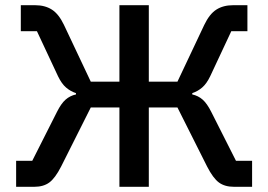

<svg xmlns="http://www.w3.org/2000/svg" viewBox="-20 -718 1031 738"><path d="M42 -100H104L199 -288Q215 -320 232 -335Q249 -350 272 -355V-360Q251 -367 234 -381.5Q217 -396 203 -425L122 -598H60V-698H115Q153 -698 179.5 -681Q206 -664 226 -622L329 -404H439V-698H552V-404H662L765 -622Q785 -664 811.5 -681Q838 -698 876 -698H931V-598H869L788 -425Q774 -396 757 -381.5Q740 -367 719 -360V-355Q742 -350 759 -335Q776 -320 792 -288L887 -100H949V0H879Q844 0 821.5 -16.5Q799 -33 776 -78L662 -305H552V0H439V-305H329L215 -78Q192 -33 169.5 -16.5Q147 0 112 0H42Z"/></svg>

Font: IBMPlexSans-Medium
Style: Regular
Weight: 500
Designer: Mike Abbink, Paul van der Laan, Pieter van Rosmalen
Foundry: Bold Monday
Version: Version 3.1